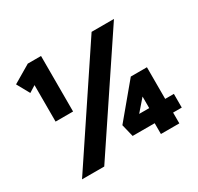

<svg xmlns="http://www.w3.org/2000/svg" viewBox="-154 -909 1128 1093"><g transform="rotate(-30 410.0 -362.0)"><path d="M123 -360V-600L80 -573L34 -656L151 -725H238V-360ZM89 0 556 -700H703L235 0ZM728 1H607V-70H462L442 -152L622 -368H728V-160H785V-70H728ZM557 -160H623V-236Z"/></g></svg>

Font: Readex Pro
Style: Bold
Weight: 700
Designer: Bonnie Shaver-Troup, Thomas Jockin
Foundry: Lexend
Version: Version 1.203; ttfautohint (v1.8.3)